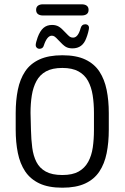

<svg xmlns="http://www.w3.org/2000/svg" viewBox="-20 -863 580 893"><path d="M486 -337Q486 -396 476 -445Q466 -494 442.5 -530Q419 -566 377 -586Q335 -606 270 -606Q206 -606 163.5 -586.5Q121 -567 97 -531Q73 -495 63 -445.5Q53 -396 53 -337V-260Q53 -201 63 -151.5Q73 -102 97 -66Q121 -30 163 -10Q205 10 270 10Q334 10 376 -9.5Q418 -29 442 -65Q466 -101 476 -150.5Q486 -200 486 -260ZM124 -259 122 -338Q122 -382 128 -419.5Q134 -457 149.5 -486Q165 -515 194 -531Q223 -547 270 -547Q316 -547 345 -531Q374 -515 389.5 -486.5Q405 -458 411 -420Q417 -382 417 -338V-259Q417 -215 411.5 -177Q406 -139 390 -110Q374 -81 345.5 -65Q317 -49 270 -49Q222 -49 193 -65Q164 -81 149.5 -109.5Q135 -138 130 -176Q125 -214 124 -259ZM394 -734Q394 -741 389.5 -745.5Q385 -750 378 -750H376Q360 -750 355 -732Q343 -688 320 -688Q311 -688 305 -692Q299 -696 284 -712Q266 -732 253 -739.5Q240 -747 222 -747Q198 -747 182 -733Q166 -719 155 -689Q151 -678 148.5 -668Q146 -658 146 -653Q146 -646 151 -641Q156 -636 163 -636Q180 -636 184 -652Q199 -697 221 -697Q228 -697 234 -693Q240 -689 251 -677Q273 -653 285.5 -645.5Q298 -638 317 -638Q364 -638 381 -685Q386 -697 390 -712.5Q394 -728 394 -734ZM180 -843Q165 -843 156.5 -836.5Q148 -830 148 -817Q148 -804 156.5 -797.5Q165 -791 180 -791H359Q375 -791 383.5 -797.5Q392 -804 392 -817Q392 -830 383.5 -836.5Q375 -843 359 -843Z"/></svg>

Font: Beiruti
Style: Regular
Weight: 400
Designer: Arlette Boutros
Foundry: Boutros
Version: Version 1.41